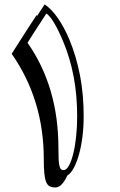

<svg xmlns="http://www.w3.org/2000/svg" viewBox="-20 -720 540 865"><path d="M356.9 -194.8Q356.9 -148.9 351.6 -105.2Q346.2 -61.5 336.2 -25.4Q326.2 10.7 312.7 36.1Q299.3 61.5 283.2 70.8Q272 95.7 258.5 110.1Q245.1 124.5 229.5 124.5Q214.4 124.5 204.1 119.4Q193.8 114.3 188 100.1Q182.1 85.9 179.7 61Q177.2 36.1 177.2 -3.9Q177.2 -270.5 32.7 -477.5Q36.6 -483.9 48.1 -502Q59.6 -520 75.2 -544.4Q90.8 -568.8 108.9 -596.9Q127 -625 144.5 -651.4Q146.5 -649.4 147.5 -648.9Q155.8 -661.6 164.3 -674.6Q172.9 -687.5 181.2 -700.2Q211.9 -679.7 240.2 -638.9Q268.6 -598.1 291 -545.4Q323.7 -467.8 340.6 -379.6Q357.4 -291.5 356.9 -194.8ZM327.6 -194.8Q328.1 -382.8 264.2 -534.2Q220.7 -637.7 189 -659.2Q119.6 -553.2 104 -527.3Q243.2 -329.1 243.2 -52.7Q243.2 -22 244.1 -2.7Q245.1 16.6 247.8 27.6Q250.5 38.6 254.9 42.5Q259.3 46.4 266.1 46.4Q279.3 46.4 290.5 26.1Q301.8 5.9 310.1 -27.8Q318.4 -61.5 323 -105Q327.6 -148.4 327.6 -194.8Z"/></svg>

Font: XB Kayhan Sayeh
Style: Regular
Weight: 700
Designer: Behnam
Foundry: Irmug
Version: Version 7.300 2009